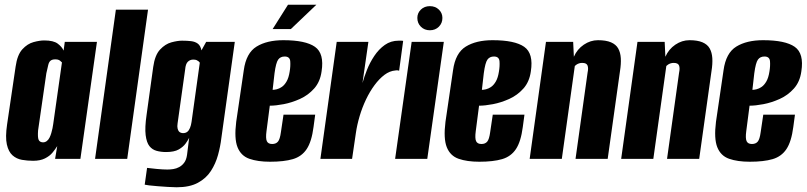

<svg xmlns="http://www.w3.org/2000/svg" viewBox="-20 -672 3412 812"><path d="M120 8Q96 8 73 4Q50 0 33 -15Q16 -30 9 -61Q2 -92 10 -146L46 -390Q53 -440 74.5 -463.5Q96 -487 122 -494Q148 -501 167 -501Q206 -501 224 -487.5Q242 -474 249 -458L254 -495H390L320 0H213L222 -54Q214 -41 202 -26.5Q190 -12 170 -2Q150 8 120 8ZM162 -70Q171 -70 178 -75.5Q185 -81 189.5 -90Q194 -99 197 -109.5Q200 -120 202 -129.5Q204 -139 205 -147L242 -408Q240 -409 237 -412.5Q234 -416 228.5 -418.5Q223 -421 214 -421Q201 -421 194 -415.5Q187 -410 184 -397Q181 -384 176 -362L141 -120Q140 -106 140.5 -96Q141 -86 143.5 -80.5Q146 -75 151 -72.5Q156 -70 162 -70Z M382 0 470 -631H606L518 0Z M727 120Q711 120 689.5 118.5Q668 117 647 115.5Q626 114 610.5 112Q595 110 592 109L602 38Q616 40 643 42.5Q670 45 688 45Q700 45 713 43Q726 41 738 34.5Q750 28 759 16Q768 4 771 -17L780 -89Q775 -79 765 -65Q755 -51 736 -40Q717 -29 682 -29Q661 -29 642.5 -34Q624 -39 612 -54Q600 -69 596 -100.5Q592 -132 600 -187L628 -389Q635 -439 657 -462.5Q679 -486 705 -493Q731 -500 750 -500Q771 -500 788 -498Q805 -496 816.5 -487.5Q828 -479 832 -459L852 -495H973L916 -87Q912 -53 902 -16.5Q892 20 872 51Q852 82 817 101Q782 120 727 120ZM754 -109Q765 -109 772 -114.5Q779 -120 783.5 -131Q788 -142 790 -156L825 -407Q823 -410 820 -412.5Q817 -415 812 -417.5Q807 -420 797 -420Q784 -420 774.5 -411Q765 -402 763 -378L731 -150Q729 -137 731 -129Q733 -121 736 -117Q739 -113 744 -111Q749 -109 754 -109Z M1122 12Q1070 12 1034.5 -0.5Q999 -13 984.5 -49.5Q970 -86 979 -157L1011 -375Q1021 -448 1065 -475Q1109 -502 1178 -502Q1272 -502 1312 -474Q1352 -446 1340 -370Q1334 -326 1308.5 -297.5Q1283 -269 1248.5 -253.5Q1214 -238 1180 -231.5Q1146 -225 1121 -225L1107 -117Q1103 -87 1108.5 -75Q1114 -63 1131 -63Q1147 -63 1155.5 -73Q1164 -83 1168 -113L1179 -187H1313L1306 -135Q1298 -73 1277 -41.5Q1256 -10 1218.5 1Q1181 12 1122 12ZM1133 -292Q1140 -292 1150.5 -294.5Q1161 -297 1172 -304.5Q1183 -312 1192 -327.5Q1201 -343 1205 -369Q1209 -392 1207.5 -412.5Q1206 -433 1184 -433Q1166 -433 1156.5 -420Q1147 -407 1141 -362ZM1133 -549 1198 -652H1318L1210 -549Z M1335 0 1404 -495H1538L1513 -321Q1520 -346 1532 -376.5Q1544 -407 1563 -435.5Q1582 -464 1607.5 -482Q1633 -500 1666 -500Q1670 -500 1676 -500Q1682 -500 1685 -499L1668 -373Q1666 -374 1661.5 -374.5Q1657 -375 1652 -374Q1628 -372 1606 -355.5Q1584 -339 1564 -312Q1544 -285 1528 -251.5Q1512 -218 1501 -181Q1490 -144 1485 -109L1469 0Z M1651 0 1721 -495H1857L1787 0ZM1798 -544Q1775 -544 1760 -559Q1745 -574 1745 -596Q1745 -617 1760 -631.5Q1775 -646 1798 -646Q1821 -646 1836 -631.5Q1851 -617 1851 -596Q1851 -574 1836 -559Q1821 -544 1798 -544Z M2007 12Q1955 12 1919.5 -0.5Q1884 -13 1869.5 -49.5Q1855 -86 1864 -157L1896 -375Q1906 -448 1950 -475Q1994 -502 2063 -502Q2157 -502 2197 -474Q2237 -446 2225 -370Q2219 -326 2193.5 -297.5Q2168 -269 2133.5 -253.5Q2099 -238 2065 -231.5Q2031 -225 2006 -225L1992 -117Q1988 -87 1993.5 -75Q1999 -63 2016 -63Q2032 -63 2040.5 -73Q2049 -83 2053 -113L2064 -187H2198L2191 -135Q2183 -73 2162 -41.5Q2141 -10 2103.5 1Q2066 12 2007 12ZM2018 -292Q2025 -292 2035.5 -294.5Q2046 -297 2057 -304.5Q2068 -312 2077 -327.5Q2086 -343 2090 -369Q2094 -392 2092.5 -412.5Q2091 -433 2069 -433Q2051 -433 2041.5 -420Q2032 -407 2026 -362Z M2220 0 2289 -495H2404L2407 -432Q2421 -464 2449 -483Q2477 -502 2509 -502Q2543 -502 2564 -493Q2585 -484 2594.5 -467Q2604 -450 2605.5 -426Q2607 -402 2602 -371L2550 0H2414L2465 -365Q2467 -374 2467 -381.5Q2467 -389 2465 -394.5Q2463 -400 2457.5 -403Q2452 -406 2442 -406Q2435 -406 2429 -404Q2423 -402 2418.5 -399Q2414 -396 2411 -393L2356 0Z M2607 0 2676 -495H2791L2794 -432Q2808 -464 2836 -483Q2864 -502 2896 -502Q2930 -502 2951 -493Q2972 -484 2981.5 -467Q2991 -450 2992.5 -426Q2994 -402 2989 -371L2937 0H2801L2852 -365Q2854 -374 2854 -381.5Q2854 -389 2852 -394.5Q2850 -400 2844.5 -403Q2839 -406 2829 -406Q2822 -406 2816 -404Q2810 -402 2805.5 -399Q2801 -396 2798 -393L2743 0Z M3151 12Q3099 12 3063.5 -0.5Q3028 -13 3013.5 -49.5Q2999 -86 3008 -157L3040 -375Q3050 -448 3094 -475Q3138 -502 3207 -502Q3301 -502 3341 -474Q3381 -446 3369 -370Q3363 -326 3337.5 -297.5Q3312 -269 3277.5 -253.5Q3243 -238 3209 -231.5Q3175 -225 3150 -225L3136 -117Q3132 -87 3137.5 -75Q3143 -63 3160 -63Q3176 -63 3184.5 -73Q3193 -83 3197 -113L3208 -187H3342L3335 -135Q3327 -73 3306 -41.5Q3285 -10 3247.5 1Q3210 12 3151 12ZM3162 -292Q3169 -292 3179.5 -294.5Q3190 -297 3201 -304.5Q3212 -312 3221 -327.5Q3230 -343 3234 -369Q3238 -392 3236.5 -412.5Q3235 -433 3213 -433Q3195 -433 3185.5 -420Q3176 -407 3170 -362Z"/></svg>

Font: Alumni Sans ExtraBold
Style: Italic
Weight: 800
Italic angle: -8°
Designer: Robert E. Leuschke
Foundry: Robert E. Leuschke
Version: Version 1.016